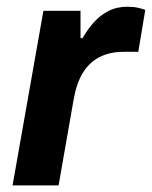

<svg xmlns="http://www.w3.org/2000/svg" viewBox="-20 -559 458 579"><path d="M17.9 0 110.9 -526.4H222.8V-444.1H229Q243.9 -470.2 262.9 -491.6Q282 -513 306.9 -525.8Q331.9 -538.7 364.3 -538.7Q382.7 -538.7 396.9 -535.4Q411.1 -532.2 418.1 -529L397 -402.7H353.3Q311.1 -402.7 280.2 -386.9Q249.4 -371.1 230.2 -339.9Q210.9 -308.7 202.4 -260.8L156.7 0Z"/></svg>

Font: Archivo Variable SemiBold
Style: Italic
Weight: 600
Italic angle: -10°
Designer: Hector Gatti
Foundry: Omnibus-Type
Version: Version 2.001